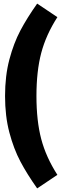

<svg xmlns="http://www.w3.org/2000/svg" viewBox="-20 -882 342 1064"><path d="M298 -787Q235 -689 208.5 -588.5Q182 -488 182 -350Q182 -212 208.5 -111.5Q235 -11 298 87L186 162Q130 83 93 13Q56 -57 32 -147.5Q8 -238 8 -350Q8 -462 32 -552.5Q56 -643 93 -713Q130 -783 186 -862Z"/></svg>

Font: Fira Sans Condensed ExtraBold
Style: Regular
Weight: 800
Width: 3
Designer: Carrois Corporate & Edenspiekermann AG
Foundry: Carrois Corporate GbR & Edenspiekermann AG
Version: Version 4.203